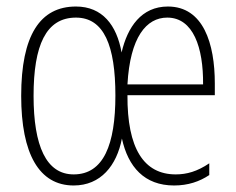

<svg xmlns="http://www.w3.org/2000/svg" viewBox="-20 -559 725 589"><path d="M495 -539C414 -539 371 -476 353 -398C338 -482 294 -539 213 -539C103 -539 45 -451 45 -265C45 -87 100 10 206 10C289 10 338 -51 354 -134C373 -47 423 10 514 10C557 10 592 -2 622 -22V-58C585 -33 553 -24 519 -24C421 -24 370 -104 371 -267H639V-303C639 -425 604 -539 495 -539ZM493 -505C573 -505 604 -413 603 -300H371C379 -445 429 -505 493 -505ZM213 -505C299 -505 334 -419 334 -266C334 -116 298 -24 206 -24C122 -24 83 -111 83 -265C83 -420 121 -505 213 -505Z"/></svg>

Font: Noto Sans Sinhala UI ExtraCondensed ExtraLight
Style: Regular
Weight: 200
Width: 2
Designer: Jelle Bosma - Monotype Design Team
Foundry: Monotype Imaging Inc.
Version: Version 2.006